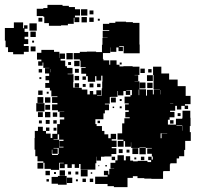

<svg xmlns="http://www.w3.org/2000/svg" viewBox="-28 -742 829 789"><path d="M154 -673H150V-676H123V-706H150V-709H167V-722H229V-718H255V-713H280V-704H301V-678H280V-671H298V-651H278V-669H275V-644H251V-638H223V-636H173V-647H154ZM305 -704H331V-678H305ZM340 -699H356V-683H340ZM329 -672V-650H307V-672ZM339 -670H357V-652H339ZM146 -669V-653H130V-669ZM374 -665H382V-657H374ZM752 -199H756V-163H733V-126H729V-100H708V-91H698V-71H672V-67H670V-39H643V-36H642V-7H594V-8H565V-10H537V-18H518V-11H496V27H440V23H414V14H363V-16H414V-22H399V-40H417V-25H421V-48H441V-49H426V-73H446V-83H455V-104H481V-83H489V-100H507V-82H519V-79H538V-81H578V-76H593V-84H581V-98H595V-86H600V-99H596V-110H577V-132H596V-134H571V-136H545V-134H511V-157H510V-139H486V-162H480V-139H456V-163H479V-168H455V-194H474V-235H483V-256H505V-260H487V-282H501V-289H486V-313H501V-317H484V-345H508V-351H514V-372H491V-370H507V-352H489V-368H479V-350H457V-368H455V-344H426V-343H423V-316H403V-313H420V-289H403V-276H397V-252H364V-232H369V-224H391V-204H401V-190H417V-174H427V-192H449V-170H431V-164H451V-138H431V-133H450V-109H430V-99H401V-98H387V-82H369V-98H368V-71H364V-45H332V-46H303V-68H297V-52H279V-67H267V-52H249V-67H238V-51H218V-71H234V-73H215V-44H181V-48H155V-73H150V-79H126V-100H117V-127H114V-175H115V-204H128V-221H148V-204H161V-193H180V-175H187V-192H207V-232H218V-251H236V-260H217V-282H236V-283H210V-289H186V-313H208V-319H186V-343H208V-346H183V-370H177V-381H158V-401H174V-412H159V-430H174V-440H157V-462H175V-463H150V-485H147V-472H129V-490H142V-497H124V-525H142V-537H194V-529H216V-504H217V-522H239V-500H221V-493H240V-470H247V-463H270V-439H250V-437H274V-405H273V-382H279V-381H308V-374H331V-354H341V-368H355V-354H368V-371H388V-351H371V-349H390V-379H392V-407H393V-431H388V-411H368V-429H363V-406H333V-429H326V-439H306V-463H324V-466H303V-493H300V-498H275V-524H300V-529H329V-530H367V-528H391V-558H393V-586H414V-587H394V-615H421V-618H395V-644H421V-648H446V-653H490V-651H518V-648H545V-559H546V-523H480V-553H462V-550H477V-532H459V-547H450V-529H426V-547H425V-524H395V-500H397V-494H421V-476H425V-494H451V-476H463V-469H479V-470H517V-468H545V-434H525V-433H540V-409H525V-408H545V-375H572V-349H576V-373H600V-354H604V-375H629V-376H603V-434H601V-468H635V-440H667V-415H702V-388H735V-348H755V-314H732V-308H745V-294H731V-307H717V-292H699V-307H692V-287H671V-282H689V-260H669V-250H662V-230H695V-254H721V-258H722V-287H754V-258H755V-224H752ZM88 -561H70V-553H90V-529H70V-519H26V-528H5V-548H-5V-575H-8V-627H29V-650H67V-626H71V-638H85V-624H73V-611H88V-591H73V-581H88ZM93 -646H123V-616H93ZM97 -612H119V-590H97ZM112 -575V-567H104V-575ZM98 -551H118V-531H98ZM245 -524H271V-498H245ZM277 -492H299V-470H277ZM264 -487V-475H252V-487ZM472 -485V-477H464V-485ZM549 -460H567V-442H549ZM280 -443V-459H296V-443ZM131 -458H145V-444H131ZM179 -445H180V-458H179ZM581 -458H595V-444H581ZM576 -433H600V-409H576ZM297 -412H279V-430H297ZM311 -428H325V-414H311ZM142 -425V-417H134V-425ZM570 -379H546V-403H570ZM599 -402V-380H577V-402ZM279 -400H297V-382H279ZM340 -399H356V-383H340ZM371 -384V-398H385V-384ZM324 -397V-385H312V-397ZM544 -374H542V-351H544ZM633 -372H632V-354H633ZM147 -352H129V-370H147ZM164 -357V-365H172V-357ZM150 -319H126V-343H150ZM179 -320H157V-342H179ZM428 -341H448V-321H428ZM464 -335H472V-327H464ZM155 -284H121V-318H155ZM684 -316H671V-315H684ZM178 -311V-291H158V-311ZM472 -297H464V-305H472ZM441 -304V-298H435V-304ZM179 -260H157V-282H179ZM128 -281H148V-261H128ZM189 -280H207V-262H189ZM714 -277V-265H702V-277ZM176 -249V-233H160V-249ZM191 -248H205V-234H191ZM685 -248V-234H671V-248ZM144 -247V-235H132V-247ZM383 -246V-236H373V-246ZM697 -226H721V-228H697ZM723 -205H724V-224H723ZM161 -218H175V-204H161ZM204 -217V-205H192V-217ZM636 -193H659V-194H632V-174H636ZM215 -190H209V-170H192V-168H215V-136H233V-139H216V-163H233V-168H215ZM210 -105V-109H213V-134H192V-132H209V-110H187V-127H185V-109H186V-105ZM571 -108H545V-134H571ZM516 -133H540V-109H516ZM460 -113V-129H476V-113ZM492 -115V-127H504V-115ZM431 -84V-98H445V-84ZM551 -84V-98H565V-84ZM532 -95V-87H524V-95ZM150 -49H126V-73H150ZM405 -58V-64H411V-58ZM376 -59V-63H380V-59ZM332 -17H304V-45H332ZM217 -20V-42H239V-20ZM177 -22H159V-40H177ZM252 -25V-37H264V-25ZM294 -25H282V-37H294ZM194 -27V-35H202V-27ZM345 -28V-34H351V-28ZM184 -15H210V-19H246V17H210V13H184ZM269 10H247V-12H269ZM325 6H311V-8H325ZM355 6H341V-8H355ZM173 4H163V-6H173ZM292 3H284V-5H292Z"/></svg>

Font: Rubik-Storm
Style: Regular
Weight: 400
Designer: NaN (generative design), Hubert & Fischer (Rubik source font outlines)
Foundry: NaN, Hubert & Fischer
Version: Version 1.000